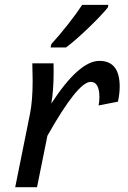

<svg xmlns="http://www.w3.org/2000/svg" viewBox="-20 -775 532 795"><path d="M133.3 0H43L104.5 -305.2Q115.2 -358.4 115.2 -441.9L113.8 -512.7H201.7Q202.1 -499 202.1 -478.5Q202.1 -400.4 192.4 -346.2Q307.1 -522.9 391.6 -522.9Q475.6 -522.9 475.6 -416.5Q475.6 -387.2 468.3 -354L388.2 -338.4Q391.6 -355.5 391.6 -372.1Q391.6 -436 355.5 -436Q302.2 -436 176.3 -212.9ZM253.4 -578.6H189.5L192.4 -592.3Q223.1 -625.5 260.3 -672.6Q297.4 -719.7 320.3 -754.9H428.7L426.3 -743.7Q397.5 -708.5 344.2 -657.5Q291 -606.4 253.4 -578.6Z"/></svg>

Font: Cadman
Style: Italic
Weight: 400
Italic angle: -12°
Designer: Paul James MIller
Foundry: High-Logic / Made with FontCreator
Version: Version 2.114;March 28, 2021;FontCreator 13.0.0.2683 64-bit